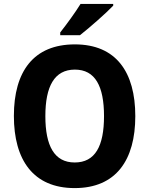

<svg xmlns="http://www.w3.org/2000/svg" viewBox="-20 -952 764 982"><path d="M559 -923V-932H392C365 -888 321 -828 288 -786V-772H389C439 -811 524 -886 559 -923ZM672 -358C672 -583 574 -725 363 -725C152 -725 51 -587 51 -359C51 -134 150 10 362 10C574 10 672 -134 672 -358ZM212 -358C212 -510 258 -596 363 -596C467 -596 512 -511 512 -358C512 -205 467 -121 362 -121C258 -121 212 -206 212 -358Z"/></svg>

Font: Noto Sans Armenian SemiCondensed Medium
Style: Regular
Weight: 500
Width: 4
Designer: Monotype Design Team
Foundry: Monotype Imaging Inc.
Version: Version 2.008